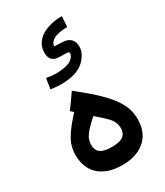

<svg xmlns="http://www.w3.org/2000/svg" viewBox="-199 -889 835 969"><g transform="rotate(-30 218.5 -404.0)"><path d="M105.5 -575.7Q131.3 -569.8 157.2 -569.8Q180.2 -569.8 198.7 -572.5Q217.3 -575.2 230.5 -579.8Q243.7 -584.5 252 -591.3Q271.5 -606.9 271.5 -624Q271.5 -627.9 268.6 -630.1Q265.6 -632.3 258.3 -632.8L214.4 -633.8Q160.2 -634.8 160.2 -689.5Q160.2 -717.8 173.6 -740.2Q187 -762.7 210.2 -776.9Q233.4 -791 263.2 -798.6Q293 -806.2 327.1 -806.2H329.1V-804.2L325.2 -747.1V-745.1H323.2Q272.5 -744.1 247.6 -731.4Q222.7 -718.8 218.8 -693.4L264.2 -691.4Q294.9 -690.9 312 -675Q329.1 -659.2 329.1 -628.9Q329.1 -593.3 296.9 -557.6Q252.9 -509.8 153.8 -509.8Q127.9 -509.8 96.7 -514.6H94.7V-516.6L103.5 -573.7V-576.2ZM218.8 -107.9Q265.1 -107.9 284.9 -123Q304.7 -138.2 304.7 -167.5Q304.7 -180.7 301 -192.1Q297.4 -203.6 292 -213.4Q286.6 -223.1 273.9 -236.1Q261.2 -249 249 -260Q236.8 -271 214.4 -290Q189.9 -268.1 176.5 -254.4Q163.1 -240.7 151.9 -225.8Q140.6 -210.9 136.5 -197.3Q132.3 -183.6 132.3 -167.5Q132.3 -137.2 152.6 -122.6Q172.9 -107.9 218.8 -107.9ZM192.4 -448.7Q248 -404.3 284.2 -371.1Q320.3 -337.9 348.1 -303.2Q376 -268.6 388.4 -235.4Q400.9 -202.1 400.9 -166Q400.9 -88.4 352.3 -45.2Q303.7 -2 218.8 -2Q135.3 -2 86.7 -43.9Q38.1 -85.9 38.1 -166Q38.1 -212.4 61.8 -254.2Q85.4 -295.9 141.1 -356L131.3 -364.7L124.5 -370.6L129.9 -377.9L178.7 -446.8L184.6 -455.1Z"/></g></svg>

Font: Samim WOL
Style: Medium-WOL
Weight: 500
Foundry: DejaVu fonts team - Redesigned by Saber Rastikerdar
Version: Version 4.0.0